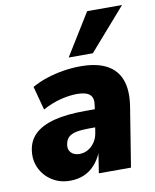

<svg xmlns="http://www.w3.org/2000/svg" viewBox="-86 -824 728 900"><g transform="rotate(-10 278.5 -373.5)"><path d="M175 11Q127 11 90 -12.5Q53 -36 34.5 -74.5Q16 -113 22 -158Q28 -206 60.5 -237Q93 -268 152.5 -283.5Q212 -299 301 -299H364L351 -215H305Q268 -215 243.5 -210Q219 -205 206 -192.5Q193 -180 190 -158Q186 -135 200 -120Q214 -105 241 -105Q262 -105 280.5 -115.5Q299 -126 312.5 -145.5Q326 -165 330 -193L349 -316Q355 -352 337 -368Q319 -384 276 -384Q241 -384 198.5 -373.5Q156 -363 112 -339L82 -452Q116 -471 154.5 -483.5Q193 -496 234 -502.5Q275 -509 315 -509Q392 -509 439.5 -483.5Q487 -458 505 -408.5Q523 -359 512 -286L466 0H313L328 -96H329Q314 -61 291.5 -37Q269 -13 240 -1Q211 11 175 11ZM268 -559 391 -758H557L383 -559Z"/></g></svg>

Font: Nunito Sans 10pt SemiCondensed Black
Style: Italic
Weight: 900
Width: 4
Italic angle: -9°
Designer: Vernon Adams
Foundry: Vernon Adams
Version: Version 3.101;gftools[0.9.27]